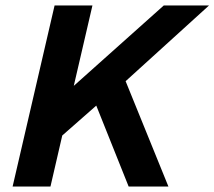

<svg xmlns="http://www.w3.org/2000/svg" viewBox="-20 -680 782 700"><path d="M26 0 179 -660H317L249 -367L577 -660H742L438 -384L594 0H449L331 -295L207 -186L164 0Z"/></svg>

Font: Work Sans SemiBold
Style: Italic
Weight: 600
Italic angle: -13°
Designer: Wei Huang
Foundry: Wei Huang
Version: Version 2.012; ttfautohint (v1.8.3)